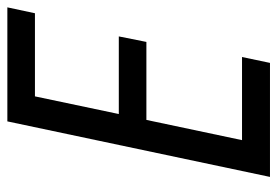

<svg xmlns="http://www.w3.org/2000/svg" viewBox="-136 -618 754 522"><g transform="rotate(-90 241.0 -357.0)"><path d="M172 -714H482L466 -639H240L192 -411H403L388 -336H176L121 -76H347L331 0H21Z"/></g></svg>

Font: Noto Sans UI Narrow
Style: Italic
Weight: 400
Width: 4
Italic angle: -12°
Designer: Monotype Design Team
Foundry: Monotype Imaging Inc.
Version: Version 1.001